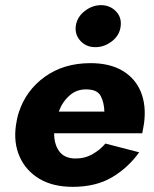

<svg xmlns="http://www.w3.org/2000/svg" viewBox="-20 -715 597 745"><path d="M208 -282Q222 -320 250.5 -345Q279 -370 319 -368Q358 -367 371 -342Q384 -317 385 -282ZM190 -198H532Q534 -209 536 -219.5Q538 -230 539 -237Q548 -306 526.5 -358.5Q505 -411 455.5 -440.5Q406 -470 331 -470Q228 -470 154.5 -417.5Q81 -365 53 -279Q49 -267 46.5 -255Q44 -243 42 -230Q32 -162 56 -107.5Q80 -53 132.5 -21.5Q185 10 262 10Q352 10 414.5 -27Q477 -64 520 -124L389 -158Q368 -133 337.5 -116Q307 -99 268 -100Q228 -102 209 -129Q190 -156 190 -198ZM274 -614Q270 -580 292.5 -556Q315 -532 350 -532Q385 -532 414.5 -555Q444 -578 448 -612Q453 -647 430 -671Q407 -695 372 -695Q338 -695 308.5 -672Q279 -649 274 -614Z"/></svg>

Font: Jost* 700 Bold Italic
Style: Bold Italic
Weight: 700
Italic angle: -10°
Version: Version 3.200; ttfautohint (v0.97) -l 8 -r 50 -G 200 -x 14 -